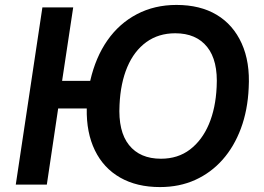

<svg xmlns="http://www.w3.org/2000/svg" viewBox="-20 -749 1071 779"><path d="M629 10Q535 10 467.5 -28.5Q400 -67 365 -139Q330 -211 332 -309H216L170 0H44L152 -719H277L232 -421H346Q368 -517 416 -585.5Q464 -654 535.5 -691.5Q607 -729 696 -729Q792 -729 859 -689Q926 -649 960.5 -573Q995 -497 989 -392Q985 -302 957.5 -228Q930 -154 883 -101Q836 -48 772 -19Q708 10 629 10ZM633 -105Q702 -105 751 -142.5Q800 -180 827.5 -245Q855 -310 859 -396Q865 -503 820.5 -558.5Q776 -614 691 -614Q623 -614 573.5 -578Q524 -542 496.5 -477Q469 -412 465 -324Q459 -216 503.5 -160.5Q548 -105 633 -105Z"/></svg>

Font: Nunitoga
Style: Bold Italic
Weight: 700
Italic angle: -9°
Designer: Vernon Adams
Foundry: Vernon Adams
Version: Version 1.0